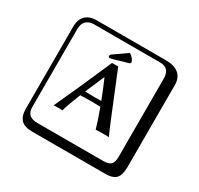

<svg xmlns="http://www.w3.org/2000/svg" viewBox="-195 -992 1490 1441"><g transform="rotate(30 550.0 -271.0)"><path d="M249 -717.8Q204.1 -717.8 179.9 -693.8Q155.8 -669.9 155.8 -625V53.2Q155.8 136.2 249 136.2H820.8Q865.7 136.2 884.8 117.2Q903.8 98.1 903.8 53.2V-625Q903.8 -717.8 820.8 -717.8ZM1000 84Q1000 152.8 973.4 182.4Q946.8 211.9 880.9 211.9H249Q181.2 211.9 150.6 181.4Q120.1 150.9 120.1 84V-625Q120.1 -687 154.1 -720.5Q188 -753.9 249 -753.9H851.1Q920.9 -753.9 960.4 -721.9Q1000 -689.9 1000 -625ZM587.9 -667Q625 -642.1 633.8 -610.8L627.9 -599.1L506.8 -564Q481.9 -557.1 476.1 -557.1Q462.9 -557.1 462.9 -568.8Q462.9 -580.1 475.1 -587.9ZM512.7 -414.6Q458.5 -289.6 440.9 -248Q451.7 -248 479.5 -247.1Q507.3 -246.1 519 -246.1Q542 -246.1 581.5 -247.1Q551.3 -326.2 512.7 -414.6ZM423.3 -205.1Q379.4 -96.7 363.8 -39.1Q355 -41 330.1 -41Q296.9 -41 288.1 -39.1Q396 -272.9 508.8 -534.2H562Q587.9 -472.2 634.5 -357.2Q681.2 -242.2 716.1 -157Q751 -71.8 767.1 -39.1Q753.9 -41 706.1 -41Q666 -41 652.8 -39.1Q635.7 -101.6 597.2 -205.6Q547.9 -207 522.9 -207Q478.5 -207 423.3 -205.1Z"/></g></svg>

Font: Linux Biolinum Keyboard O
Style: Regular
Weight: 700
Designer: Philipp H. Poll
Foundry: Philipp H. Poll
Version: Version 0.6.1